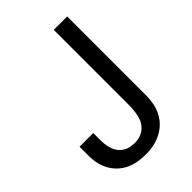

<svg xmlns="http://www.w3.org/2000/svg" viewBox="-221 -824 942 942"><g transform="rotate(-45 250.0 -353.0)"><path d="M333 -729H426V-182Q426 -58 336 -5Q287 23 220 23Q96 23 44 -63Q17 -108 17 -170V-234H112V-187Q112 -76 193 -58L221 -55Q279 -55 310 -100Q333 -134 333 -216Z"/></g></svg>

Font: SolaimanLipi Normal
Style: Regular
Weight: 400
Designer: Solaiman Karim
Foundry: Ekushey
Version: Designed by Solaiman Karim | Developed Version 2.002 : Al Ma